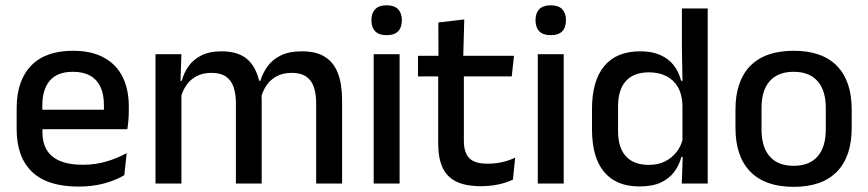

<svg xmlns="http://www.w3.org/2000/svg" viewBox="-20 -694 3284 726"><path d="M276.5 11.5Q159.5 11.5 101.2 -44.2Q43 -100 43 -205V-285Q43 -388.5 97.2 -445.2Q151.5 -502 255.5 -502Q326 -502 373 -476.2Q420 -450.5 443.5 -403.5Q467 -356.5 467 -292V-273.5Q467 -256.5 465.5 -239Q464 -221.5 461.5 -205.5H371.5Q372.5 -231.5 372.8 -254.5Q373 -277.5 373 -296.5Q373 -337 360 -365Q347 -393 321 -407.8Q295 -422.5 255.5 -422.5Q197 -422.5 168.5 -389.2Q140 -356 140 -294.5V-248.5L140.5 -237V-193.5Q140.5 -166 148.8 -143.5Q157 -121 175.2 -104.8Q193.5 -88.5 222.5 -79.8Q251.5 -71 293 -71Q340 -71 381.2 -83Q422.5 -95 459 -115L450 -31.5Q417 -12 373.2 -0.2Q329.5 11.5 276.5 11.5ZM95 -205.5V-279H441.5V-205.5Z M1175.5 0V-304.5Q1175.5 -339 1166.8 -364.8Q1158 -390.5 1137.8 -404.5Q1117.5 -418.5 1083 -418.5Q1050 -418.5 1026 -405.5Q1002 -392.5 987.2 -370.5Q972.5 -348.5 966 -320.5L953 -388.5H964.5Q973.5 -418 992 -443.5Q1010.5 -469 1042 -484.5Q1073.5 -500 1121.5 -500Q1175.5 -500 1209 -478.8Q1242.5 -457.5 1258 -416.2Q1273.5 -375 1273.5 -315.5V0ZM568 0V-489H666L662 -374.5L666 -368.5V0ZM872 0V-304.5Q872 -339 863.2 -364.8Q854.5 -390.5 834.2 -404.5Q814 -418.5 779.5 -418.5Q746.5 -418.5 722.5 -405.5Q698.5 -392.5 683.8 -370.5Q669 -348.5 662.5 -320.5L646.5 -388.5H667.5Q675.5 -419.5 693.8 -444.8Q712 -470 742.5 -485Q773 -500 817.5 -500Q885.5 -500 920.5 -465Q955.5 -430 964.5 -363Q967 -353.5 968.2 -341.5Q969.5 -329.5 969.5 -318V0Z M1393 0V-489H1491V0ZM1442 -561Q1413 -561 1398.8 -575.8Q1384.5 -590.5 1384.5 -616.5V-618.5Q1384.5 -644.5 1398.8 -659.2Q1413 -674 1442 -674Q1471 -674 1485.2 -659.2Q1499.5 -644.5 1499.5 -618.5V-616.5Q1499.5 -590 1485.2 -575.5Q1471 -561 1442 -561Z M1798.5 10Q1740 10 1704.5 -7.8Q1669 -25.5 1653 -61.2Q1637 -97 1637 -150.5V-449.5H1734V-162Q1734 -117 1754.5 -96Q1775 -75 1823.5 -75Q1852.5 -75 1879 -81Q1905.5 -87 1928 -98L1919.5 -15Q1895.5 -3 1864 3.5Q1832.5 10 1798.5 10ZM1560.5 -405V-483H1923.5L1915 -405ZM1638 -474.5 1637.5 -609 1735.5 -620.5 1731.5 -474.5Z M2013.5 0V-489H2111.5V0ZM2062.5 -561Q2033.5 -561 2019.2 -575.8Q2005 -590.5 2005 -616.5V-618.5Q2005 -644.5 2019.2 -659.2Q2033.5 -674 2062.5 -674Q2091.5 -674 2105.8 -659.2Q2120 -644.5 2120 -618.5V-616.5Q2120 -590 2105.8 -575.5Q2091.5 -561 2062.5 -561Z M2397.5 11Q2310 11 2264.2 -44Q2218.5 -99 2218.5 -204.5V-282Q2218.5 -388.5 2264.8 -444.2Q2311 -500 2401.5 -500Q2445 -500 2476.2 -486.2Q2507.5 -472.5 2527.2 -447.5Q2547 -422.5 2555.5 -388.5H2588L2560.5 -298Q2559 -338 2543 -365.2Q2527 -392.5 2499 -406.5Q2471 -420.5 2433.5 -420.5Q2377 -420.5 2347 -388Q2317 -355.5 2317 -291.5V-198Q2317 -135.5 2346.8 -103Q2376.5 -70.5 2433.5 -70.5Q2468 -70.5 2494.2 -83.5Q2520.5 -96.5 2538 -119Q2555.5 -141.5 2562 -169.5L2585 -100.5H2556.5Q2548.5 -70 2529.8 -44.5Q2511 -19 2479 -4Q2447 11 2397.5 11ZM2558 0 2562 -114.5 2560.5 -145.5V-348.5L2561 -367.5L2558.5 -506V-662H2656V0Z M2981 12.5Q2873 12.5 2817 -45Q2761 -102.5 2761 -210.5V-280Q2761 -387.5 2817 -444.8Q2873 -502 2981 -502Q3089 -502 3144.8 -444.8Q3200.5 -387.5 3200.5 -280V-210.5Q3200.5 -102.5 3144.8 -45Q3089 12.5 2981 12.5ZM2981 -67Q3040.5 -67 3071.5 -102.5Q3102.5 -138 3102.5 -204.5V-286Q3102.5 -352 3071.5 -387.2Q3040.5 -422.5 2981 -422.5Q2921.5 -422.5 2890.5 -387.2Q2859.5 -352 2859.5 -286V-204.5Q2859.5 -138 2890.5 -102.5Q2921.5 -67 2981 -67Z"/></svg>

Font: Anek Telugu Medium Medium
Style: Regular
Weight: 500
Version: Version 1.003